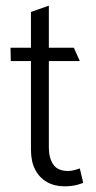

<svg xmlns="http://www.w3.org/2000/svg" viewBox="-20 -643 338 676"><path d="M240 -475H152V-623L89 -601V-475H17L18 -428H89V-116Q89 -74 104 -45.5Q119 -17 145.5 -2Q172 13 207 13Q220 13 232 11.5Q244 10 254.5 7Q265 4 273 1L261 -50Q256 -48 243.5 -44.5Q231 -41 220 -41Q183 -41 167.5 -64Q152 -87 152 -123V-428H261Z"/></svg>

Font: Catamaran Thin Light
Style: Regular
Weight: 300
Version: Version 2.000